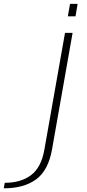

<svg xmlns="http://www.w3.org/2000/svg" viewBox="-197 -764 458 1013"><path d="M-177 229.5 -172 200.5Q-87 200.5 -33.2 160Q20.5 119.5 37 26L146 -590.5H186L77.5 24.5Q57.5 136 -7 182.8Q-71.5 229.5 -177 229.5ZM172.5 -743.5H212.5L201.5 -678H161Z"/></svg>

Font: Anybody ExtraExpanded ExtraLight
Style: Italic
Weight: 200
Width: 8
Italic angle: -10°
Designer: Tyler Finck
Foundry: Etcetera Type Company
Version: Version 1.010; ttfautohint (v1.8.3) -l 8 -r 50 -G 200 -x 14 